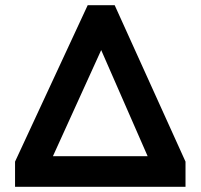

<svg xmlns="http://www.w3.org/2000/svg" viewBox="-20 -720 773 740"><path d="M38 -97 318 -700H422L695 -97V0H38ZM549 -118 370 -527 184 -118Z"/></svg>

Font: Stavian Bold
Style: Bold
Weight: 700
Version: Version 1.000; ttfautohint (v1.6)